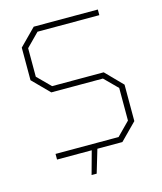

<svg xmlns="http://www.w3.org/2000/svg" viewBox="-126 -829 890 1053"><g transform="rotate(-15 319.0 -303.0)"><path d="M262 131 298 0H101V-32H459L532 -106V-291L459 -364H166L73 -458V-643L166 -737H530V-705H179L106 -631V-469L179 -396H472L565 -301V-94L472 0H330L291 131Z"/></g></svg>

Font: Tomorrow ExtraLight
Style: Regular
Weight: 275
Designer: Tony de Marco, Monica Rizzolli
Foundry: Just in Type
Version: Version 2.002